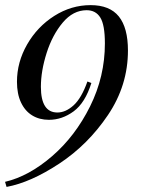

<svg xmlns="http://www.w3.org/2000/svg" viewBox="-38 -548 571 756"><path d="M465.8 -349.1Q465.8 -211.9 387.2 -95.2Q308.6 21.5 195.8 95.9Q83 170.4 -12.2 188L-18.1 168Q75.7 146 167 67.1Q258.3 -11.7 316.7 -129.2Q375 -246.6 375 -377Q375 -450.2 356.9 -479Q338.9 -507.8 303.2 -507.8Q250 -507.8 209 -459Q168 -410.2 145.5 -339.1Q123 -268.1 123 -206.1Q123 -105 188 -105Q220.7 -105 252 -133.5Q283.2 -162.1 306.2 -227.1L321.8 -221.2Q297.4 -143.1 252 -109.6Q206.5 -76.2 154.8 -76.2Q117.2 -76.2 88.9 -93.5Q60.5 -110.8 44.7 -144.5Q28.8 -178.2 28.8 -226.1Q28.8 -303.2 68.8 -373Q108.9 -442.9 175.8 -485.4Q242.7 -527.8 318.8 -527.8Q394 -527.8 429.9 -483.2Q465.8 -438.5 465.8 -349.1Z"/></svg>

Font: TypoPRO Playfair Display
Style: Italic
Weight: 400
Italic angle: -14°
Designer: Claus Eggers Sørensen
Foundry: Claus Eggers Sørensen
Version: Version 1.004;PS 001.004;hotconv 1.0.70;makeotf.lib2.5.58329